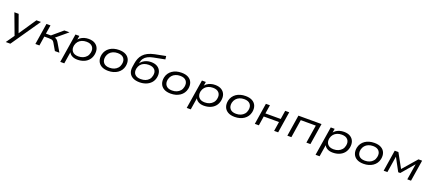

<svg xmlns="http://www.w3.org/2000/svg" viewBox="107 -2352 9317 4161"><g transform="rotate(20 4765.5 -272.0)"><path d="M105 180 248 -23 253 26 60 -490H159L307 -78H291L569 -490H673L211 180Z M723 0 800 -490H893L861 -289H976L1213 -490H1332L1046 -251L1031 -279Q1067 -276 1089 -268Q1111 -260 1128.5 -242Q1146 -224 1167 -188L1277 0H1173L1080 -160Q1065 -185 1050.5 -196.5Q1036 -208 1013 -212.5Q990 -217 951 -217H850L816 0Z M1362 180 1469 -490H1559L1541 -376H1530Q1551 -416 1588.5 -443.5Q1626 -471 1674 -485Q1722 -499 1773 -499Q1863 -499 1921 -463Q1979 -427 2002 -364Q2025 -301 2008 -217Q1992 -144 1948 -93.5Q1904 -43 1838 -17Q1772 9 1692 9Q1612 9 1559 -24Q1506 -57 1492 -109L1501 -110L1455 180ZM1687 -65Q1745 -65 1792.5 -84.5Q1840 -104 1872.5 -141Q1905 -178 1916 -232Q1934 -319 1889.5 -372Q1845 -425 1750 -425Q1692 -425 1645 -406Q1598 -387 1566 -350Q1534 -313 1521 -259Q1504 -172 1548 -118.5Q1592 -65 1687 -65Z M2403 9Q2306 9 2244.5 -27Q2183 -63 2158.5 -126.5Q2134 -190 2150 -272Q2162 -327 2191 -369Q2220 -411 2262.5 -440Q2305 -469 2359 -484Q2413 -499 2476 -499Q2572 -499 2634 -463.5Q2696 -428 2720 -364.5Q2744 -301 2728 -219Q2716 -164 2687 -122Q2658 -80 2615.5 -51Q2573 -22 2519 -6.5Q2465 9 2403 9ZM2407 -65Q2467 -65 2514 -84.5Q2561 -104 2593 -141Q2625 -178 2636 -232Q2654 -319 2610 -372Q2566 -425 2470 -425Q2412 -425 2364.5 -405.5Q2317 -386 2285.5 -349Q2254 -312 2241 -259Q2224 -172 2267.5 -118.5Q2311 -65 2407 -65Z M3124 9Q3034 9 2972.5 -22.5Q2911 -54 2884 -112.5Q2857 -171 2869 -253L2883 -343Q2892 -400 2913 -452Q2934 -504 2973 -548Q3012 -592 3075 -624.5Q3138 -657 3230 -676L3476 -724L3485 -649L3222 -598Q3150 -584 3099 -557Q3048 -530 3018.5 -488.5Q2989 -447 2980 -389L2976 -360H2968Q2994 -403 3032 -431.5Q3070 -460 3117 -475Q3164 -490 3217 -490Q3304 -490 3361 -455.5Q3418 -421 3441.5 -358.5Q3465 -296 3448 -215Q3432 -142 3385.5 -92Q3339 -42 3271.5 -16.5Q3204 9 3124 9ZM3127 -65Q3186 -65 3233 -82.5Q3280 -100 3312 -136.5Q3344 -173 3355 -227Q3374 -315 3328.5 -365.5Q3283 -416 3189 -416Q3132 -416 3085 -398Q3038 -380 3006.5 -343Q2975 -306 2962 -250Q2945 -164 2989 -114.5Q3033 -65 3127 -65Z M3844 9Q3747 9 3685.5 -27Q3624 -63 3599.5 -126.5Q3575 -190 3591 -272Q3603 -327 3632 -369Q3661 -411 3703.5 -440Q3746 -469 3800 -484Q3854 -499 3917 -499Q4013 -499 4075 -463.5Q4137 -428 4161 -364.5Q4185 -301 4169 -219Q4157 -164 4128 -122Q4099 -80 4056.5 -51Q4014 -22 3960 -6.5Q3906 9 3844 9ZM3848 -65Q3908 -65 3955 -84.5Q4002 -104 4034 -141Q4066 -178 4077 -232Q4095 -319 4051 -372Q4007 -425 3911 -425Q3853 -425 3805.5 -405.5Q3758 -386 3726.5 -349Q3695 -312 3682 -259Q3665 -172 3708.5 -118.5Q3752 -65 3848 -65Z M4279 180 4386 -490H4476L4458 -376H4447Q4468 -416 4505.5 -443.5Q4543 -471 4591 -485Q4639 -499 4690 -499Q4780 -499 4838 -463Q4896 -427 4919 -364Q4942 -301 4925 -217Q4909 -144 4865 -93.5Q4821 -43 4755 -17Q4689 9 4609 9Q4529 9 4476 -24Q4423 -57 4409 -109L4418 -110L4372 180ZM4604 -65Q4662 -65 4709.5 -84.5Q4757 -104 4789.5 -141Q4822 -178 4833 -232Q4851 -319 4806.5 -372Q4762 -425 4667 -425Q4609 -425 4562 -406Q4515 -387 4483 -350Q4451 -313 4438 -259Q4421 -172 4465 -118.5Q4509 -65 4604 -65Z M5320 9Q5223 9 5161.5 -27Q5100 -63 5075.5 -126.5Q5051 -190 5067 -272Q5079 -327 5108 -369Q5137 -411 5179.5 -440Q5222 -469 5276 -484Q5330 -499 5393 -499Q5489 -499 5551 -463.5Q5613 -428 5637 -364.5Q5661 -301 5645 -219Q5633 -164 5604 -122Q5575 -80 5532.5 -51Q5490 -22 5436 -6.5Q5382 9 5320 9ZM5324 -65Q5384 -65 5431 -84.5Q5478 -104 5510 -141Q5542 -178 5553 -232Q5571 -319 5527 -372Q5483 -425 5387 -425Q5329 -425 5281.5 -405.5Q5234 -386 5202.5 -349Q5171 -312 5158 -259Q5141 -172 5184.5 -118.5Q5228 -65 5324 -65Z M5784 0 5861 -490H5954L5922 -291H6275L6306 -490H6399L6322 0H6229L6263 -216H5911L5877 0Z M6534 0 6611 -490H7144L7066 0H6973L7039 -416H6692L6627 0Z M7250 180 7357 -490H7447L7429 -376H7418Q7439 -416 7476.5 -443.5Q7514 -471 7562 -485Q7610 -499 7661 -499Q7751 -499 7809 -463Q7867 -427 7890 -364Q7913 -301 7896 -217Q7880 -144 7836 -93.5Q7792 -43 7726 -17Q7660 9 7580 9Q7500 9 7447 -24Q7394 -57 7380 -109L7389 -110L7343 180ZM7575 -65Q7633 -65 7680.5 -84.5Q7728 -104 7760.5 -141Q7793 -178 7804 -232Q7822 -319 7777.5 -372Q7733 -425 7638 -425Q7580 -425 7533 -406Q7486 -387 7454 -350Q7422 -313 7409 -259Q7392 -172 7436 -118.5Q7480 -65 7575 -65Z M8291 9Q8194 9 8132.5 -27Q8071 -63 8046.5 -126.5Q8022 -190 8038 -272Q8050 -327 8079 -369Q8108 -411 8150.5 -440Q8193 -469 8247 -484Q8301 -499 8364 -499Q8460 -499 8522 -463.5Q8584 -428 8608 -364.5Q8632 -301 8616 -219Q8604 -164 8575 -122Q8546 -80 8503.5 -51Q8461 -22 8407 -6.5Q8353 9 8291 9ZM8295 -65Q8355 -65 8402 -84.5Q8449 -104 8481 -141Q8513 -178 8524 -232Q8542 -319 8498 -372Q8454 -425 8358 -425Q8300 -425 8252.5 -405.5Q8205 -386 8173.5 -349Q8142 -312 8129 -259Q8112 -172 8155.5 -118.5Q8199 -65 8295 -65Z M8755 0 8832 -490H8917L9097 -164L9380 -490H9464L9386 0H9300L9363 -396H9382L9110 -77H9063L8890 -397H8904L8841 0Z"/></g></svg>

Font: Nunito Sans 10pt Expanded
Style: Italic
Weight: 400
Width: 7
Italic angle: -9°
Designer: Vernon Adams
Foundry: Vernon Adams
Version: Version 3.101;gftools[0.9.27]